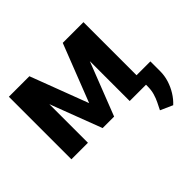

<svg xmlns="http://www.w3.org/2000/svg" viewBox="-170 -752 1170 1170"><g transform="rotate(-45 415.0 -166.5)"><path d="M355.1 -165.6 501 -539.1H615.2L404.7 0H305.7L100.6 -539.1H213.5ZM179.1 -539.1V0H36.7V-539.1ZM538.9 0V-539.1H679.5V0ZM798.8 -81.6V2.3Q798.9 40.7 787.3 78.2Q775.6 115.6 755.3 148.3Q735 181.1 708.4 205.5L629.3 170.3Q640.3 147.8 651.8 124.9Q663.3 102 671.4 74.3Q679.5 46.7 679.5 10.9V-81.6Z"/></g></svg>

Font: Inter Display V
Style: Regular
Weight: 400
Designer: Rasmus Andersson
Foundry: rsms
Version: Version 3.015;git-src